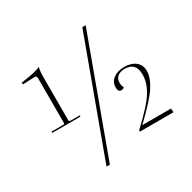

<svg xmlns="http://www.w3.org/2000/svg" viewBox="-159 -808 1044 1043"><g transform="rotate(-30 363.0 -287.0)"><path d="M220 74 485 -648H506L241 74ZM56 -232V-240H129Q138 -240 138 -247V-528Q138 -543 125 -543L50 -540L49 -551L99 -559Q146 -567 172 -579Q166 -557 166 -511V-249Q166 -240 175 -240H233V-232ZM472 -8Q576 -105 608 -158Q640 -211 640 -262Q640 -337 570 -337Q543 -337 526 -323.5Q509 -310 509 -286Q509 -265 517 -252Q510 -245 495 -245Q478 -245 478 -274Q478 -307 504.5 -327Q531 -347 573 -347Q618 -347 644 -325.5Q670 -304 670 -268Q670 -227 638 -175.5Q606 -124 501 -24H681L683 0H472Z"/></g></svg>

Font: Arapey Thin-Display
Style: Regular
Weight: 100
Designer: Eduardo Rodriguez Tunni
Foundry: Eduardo Rodriguez Tunni
Version: Version 4.000